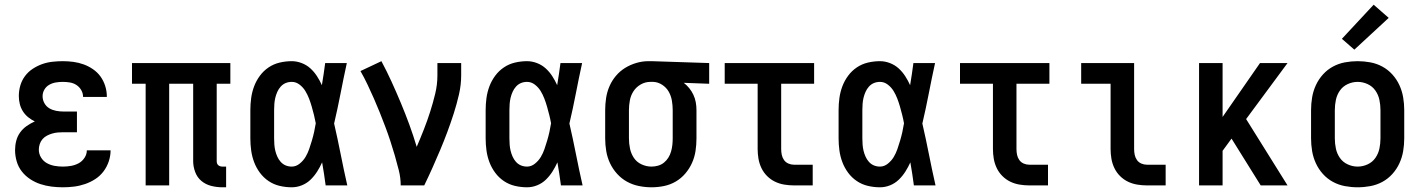

<svg xmlns="http://www.w3.org/2000/svg" viewBox="-20 -788 6040 816"><path d="M247 8Q223 8 199 5Q175 2 152 -5.5Q129 -13 108.5 -26.5Q88 -40 73 -59Q58 -78 51 -102Q44 -126 44 -150Q44 -170 49 -189.5Q54 -209 65.5 -225Q77 -241 93.5 -252.5Q110 -264 128 -272Q113 -279 99.5 -290Q86 -301 77 -315.5Q68 -330 64 -346.5Q60 -363 60 -380Q60 -403 66.5 -425Q73 -447 86.5 -465Q100 -483 119 -495.5Q138 -508 159 -515.5Q180 -523 202.5 -525.5Q225 -528 247 -528Q270 -528 292 -525Q314 -522 335 -514.5Q356 -507 375 -494Q394 -481 407 -463Q420 -445 427 -423Q434 -401 434 -379Q434 -378 434 -377.5Q434 -377 434 -376H333Q333 -376 333 -376.5Q333 -377 333 -377Q333 -392 325 -405.5Q317 -419 304.5 -427Q292 -435 277 -437.5Q262 -440 247 -440Q232 -440 217 -437.5Q202 -435 189 -427.5Q176 -420 168.5 -407Q161 -394 161 -379Q161 -363 169 -349Q177 -335 190 -327.5Q203 -320 218.5 -317Q234 -314 250 -314H307V-226H250Q238 -226 226 -225Q214 -224 202 -220.5Q190 -217 179.5 -211.5Q169 -206 161 -197Q153 -188 149 -176Q145 -164 145 -152Q145 -134 154.5 -118.5Q164 -103 179.5 -94.5Q195 -86 212.5 -83Q230 -80 247 -80Q265 -80 282 -83Q299 -86 314 -94Q329 -102 339 -117Q349 -132 349 -149Q349 -149 349 -149Q349 -149 349 -149H450Q450 -149 450 -149Q450 -149 450 -149Q450 -125 442 -101.5Q434 -78 419.5 -59Q405 -40 385 -27Q365 -14 342 -6Q319 2 295 5Q271 8 247 8Z M925 8Q901 8 877.5 2Q854 -4 836 -19Q818 -34 809.5 -57Q801 -80 801 -103V-432H699V0H599V-432H541V-520H959V-432H901V-103Q901 -98 902.5 -93.5Q904 -89 907.5 -86Q911 -83 915.5 -81.5Q920 -80 925 -80H941V8Z M1220 8Q1194 8 1168.5 2Q1143 -4 1121.5 -18.5Q1100 -33 1084.5 -54Q1069 -75 1060 -99Q1051 -123 1047.5 -148.5Q1044 -174 1044 -200V-320Q1044 -346 1047.5 -371.5Q1051 -397 1060 -421Q1069 -445 1084.5 -466Q1100 -487 1121.5 -501.5Q1143 -516 1168.5 -522Q1194 -528 1220 -528Q1241 -528 1262 -520Q1283 -512 1299 -497.5Q1315 -483 1327 -464.5Q1339 -446 1348 -426Q1352 -450 1355.5 -473.5Q1359 -497 1362 -520H1454Q1440 -456 1427.5 -391.5Q1415 -327 1400 -263Q1415 -198 1428 -132Q1441 -66 1456 0H1364Q1361 -25 1357 -49.5Q1353 -74 1349 -98Q1340 -78 1328 -59Q1316 -40 1300 -24.5Q1284 -9 1263 -0.5Q1242 8 1220 8ZM1220 -80Q1238 -80 1253.5 -92.5Q1269 -105 1278.5 -121Q1288 -137 1294 -154.5Q1300 -172 1305.5 -190.5Q1311 -209 1315 -227Q1319 -245 1322 -264Q1319 -281 1314.5 -299Q1310 -317 1305 -334.5Q1300 -352 1293.5 -369Q1287 -386 1277.5 -401.5Q1268 -417 1253 -428.5Q1238 -440 1220 -440Q1206 -440 1194 -435Q1182 -430 1173 -420Q1164 -410 1158.5 -397.5Q1153 -385 1150 -372.5Q1147 -360 1146 -346.5Q1145 -333 1145 -320V-200Q1145 -187 1146 -173.5Q1147 -160 1150 -147.5Q1153 -135 1158.5 -122.5Q1164 -110 1173 -100Q1182 -90 1194 -85Q1206 -80 1220 -80Z M1683 0Q1683 -32 1675 -64Q1667 -96 1658 -127Q1649 -158 1639 -188.5Q1629 -219 1617.5 -249.5Q1606 -280 1594 -310Q1582 -340 1569 -369.5Q1556 -399 1542 -428.5Q1528 -458 1512 -486L1601 -528Q1624 -485 1644.5 -440Q1665 -395 1684 -349.5Q1703 -304 1720 -257.5Q1737 -211 1751 -164Q1767 -201 1781.5 -238Q1796 -275 1808 -312.5Q1820 -350 1829.5 -389Q1839 -428 1839 -468V-520H1940V-468Q1940 -427 1930.5 -386Q1921 -345 1908.5 -306Q1896 -267 1881.5 -228Q1867 -189 1851 -151Q1835 -113 1818 -75Q1801 -37 1783 0Z M2220 8Q2194 8 2168.5 2Q2143 -4 2121.5 -18.5Q2100 -33 2084.5 -54Q2069 -75 2060 -99Q2051 -123 2047.5 -148.5Q2044 -174 2044 -200V-320Q2044 -346 2047.5 -371.5Q2051 -397 2060 -421Q2069 -445 2084.5 -466Q2100 -487 2121.5 -501.5Q2143 -516 2168.5 -522Q2194 -528 2220 -528Q2241 -528 2262 -520Q2283 -512 2299 -497.5Q2315 -483 2327 -464.5Q2339 -446 2348 -426Q2352 -450 2355.5 -473.5Q2359 -497 2362 -520H2454Q2440 -456 2427.5 -391.5Q2415 -327 2400 -263Q2415 -198 2428 -132Q2441 -66 2456 0H2364Q2361 -25 2357 -49.5Q2353 -74 2349 -98Q2340 -78 2328 -59Q2316 -40 2300 -24.5Q2284 -9 2263 -0.5Q2242 8 2220 8ZM2220 -80Q2238 -80 2253.5 -92.5Q2269 -105 2278.5 -121Q2288 -137 2294 -154.5Q2300 -172 2305.5 -190.5Q2311 -209 2315 -227Q2319 -245 2322 -264Q2319 -281 2314.5 -299Q2310 -317 2305 -334.5Q2300 -352 2293.5 -369Q2287 -386 2277.5 -401.5Q2268 -417 2253 -428.5Q2238 -440 2220 -440Q2206 -440 2194 -435Q2182 -430 2173 -420Q2164 -410 2158.5 -397.5Q2153 -385 2150 -372.5Q2147 -360 2146 -346.5Q2145 -333 2145 -320V-200Q2145 -187 2146 -173.5Q2147 -160 2150 -147.5Q2153 -135 2158.5 -122.5Q2164 -110 2173 -100Q2182 -90 2194 -85Q2206 -80 2220 -80Z M2749 8Q2722 8 2695 2.5Q2668 -3 2644.5 -16Q2621 -29 2602.5 -49.5Q2584 -70 2572.5 -94.5Q2561 -119 2556.5 -146Q2552 -173 2552 -200V-320Q2552 -346 2556 -372Q2560 -398 2570.5 -422Q2581 -446 2598 -466Q2615 -486 2637 -499.5Q2659 -513 2684.5 -520.5Q2710 -528 2736 -528Q2739 -528 2742.5 -528Q2746 -528 2750 -528L2994 -520V-432L2886 -436Q2899 -426 2909.5 -413Q2920 -400 2927 -385Q2934 -370 2937 -353.5Q2940 -337 2940 -320V-200Q2940 -173 2936 -146.5Q2932 -120 2921 -95.5Q2910 -71 2892.5 -50.5Q2875 -30 2852 -16.5Q2829 -3 2802.5 2.5Q2776 8 2749 8ZM2749 -80Q2763 -80 2777 -84Q2791 -88 2802 -97Q2813 -106 2820.5 -118Q2828 -130 2832 -144Q2836 -158 2837.5 -172Q2839 -186 2839 -200V-320Q2839 -340 2835.5 -360.5Q2832 -381 2822 -398.5Q2812 -416 2794.5 -427.5Q2777 -439 2757 -440H2750Q2748 -440 2746.5 -440Q2745 -440 2744 -440Q2722 -440 2703 -429Q2684 -418 2672.5 -400.5Q2661 -383 2657 -362Q2653 -341 2653 -320V-200Q2653 -178 2657.5 -156.5Q2662 -135 2674 -117Q2686 -99 2706.5 -89.5Q2727 -80 2749 -80Z M3354 0Q3334 0 3313 -3.5Q3292 -7 3273.5 -16Q3255 -25 3240 -40Q3225 -55 3216 -74Q3207 -93 3203.5 -113.5Q3200 -134 3200 -155V-432H3060V-520H3440V-432H3300V-155Q3300 -142 3302.5 -130Q3305 -118 3312 -108Q3319 -98 3330.5 -93Q3342 -88 3354 -88H3434V0Z M3720 8Q3694 8 3668.5 2Q3643 -4 3621.5 -18.5Q3600 -33 3584.5 -54Q3569 -75 3560 -99Q3551 -123 3547.5 -148.5Q3544 -174 3544 -200V-320Q3544 -346 3547.5 -371.5Q3551 -397 3560 -421Q3569 -445 3584.5 -466Q3600 -487 3621.5 -501.5Q3643 -516 3668.5 -522Q3694 -528 3720 -528Q3741 -528 3762 -520Q3783 -512 3799 -497.5Q3815 -483 3827 -464.5Q3839 -446 3848 -426Q3852 -450 3855.5 -473.5Q3859 -497 3862 -520H3954Q3940 -456 3927.5 -391.5Q3915 -327 3900 -263Q3915 -198 3928 -132Q3941 -66 3956 0H3864Q3861 -25 3857 -49.5Q3853 -74 3849 -98Q3840 -78 3828 -59Q3816 -40 3800 -24.5Q3784 -9 3763 -0.5Q3742 8 3720 8ZM3720 -80Q3738 -80 3753.5 -92.5Q3769 -105 3778.5 -121Q3788 -137 3794 -154.5Q3800 -172 3805.5 -190.5Q3811 -209 3815 -227Q3819 -245 3822 -264Q3819 -281 3814.5 -299Q3810 -317 3805 -334.5Q3800 -352 3793.5 -369Q3787 -386 3777.5 -401.5Q3768 -417 3753 -428.5Q3738 -440 3720 -440Q3706 -440 3694 -435Q3682 -430 3673 -420Q3664 -410 3658.5 -397.5Q3653 -385 3650 -372.5Q3647 -360 3646 -346.5Q3645 -333 3645 -320V-200Q3645 -187 3646 -173.5Q3647 -160 3650 -147.5Q3653 -135 3658.5 -122.5Q3664 -110 3673 -100Q3682 -90 3694 -85Q3706 -80 3720 -80Z M4354 0Q4334 0 4313 -3.5Q4292 -7 4273.5 -16Q4255 -25 4240 -40Q4225 -55 4216 -74Q4207 -93 4203.5 -113.5Q4200 -134 4200 -155V-432H4060V-520H4440V-432H4300V-155Q4300 -142 4302.5 -130Q4305 -118 4312 -108Q4319 -98 4330.5 -93Q4342 -88 4354 -88H4434V0Z M4854 0Q4834 0 4813 -3.5Q4792 -7 4773.5 -16Q4755 -25 4740 -40Q4725 -55 4716 -74Q4707 -93 4703.5 -113.5Q4700 -134 4700 -155V-432H4575V-520H4800V-155Q4800 -142 4802.5 -130Q4805 -118 4812 -108Q4819 -98 4830.5 -93Q4842 -88 4854 -88H4934V0Z M5076 0V-520H5176V-291L5335 -520H5452L5276 -282L5452 0H5338L5214 -199L5176 -147V0Z M5750 8Q5723 8 5696 3Q5669 -2 5645 -15Q5621 -28 5602.5 -48.5Q5584 -69 5572.5 -94Q5561 -119 5556.5 -146Q5552 -173 5552 -200V-320Q5552 -347 5556.5 -374Q5561 -401 5572.5 -426Q5584 -451 5602.5 -471.5Q5621 -492 5645 -505Q5669 -518 5696 -523Q5723 -528 5750 -528Q5777 -528 5804 -523Q5831 -518 5855 -505Q5879 -492 5897.5 -471.5Q5916 -451 5927.5 -426Q5939 -401 5943.5 -374Q5948 -347 5948 -320V-200Q5948 -173 5943.5 -146Q5939 -119 5927.5 -94Q5916 -69 5897.5 -48.5Q5879 -28 5855 -15Q5831 -2 5804 3Q5777 8 5750 8ZM5750 -80Q5772 -80 5792.5 -89.5Q5813 -99 5825.5 -117Q5838 -135 5842.5 -156.5Q5847 -178 5847 -200V-320Q5847 -342 5842.5 -363.5Q5838 -385 5825.5 -403Q5813 -421 5792.5 -430.5Q5772 -440 5750 -440Q5728 -440 5707.5 -430.5Q5687 -421 5674.5 -403Q5662 -385 5657.5 -363.5Q5653 -342 5653 -320V-200Q5653 -178 5657.5 -156.5Q5662 -135 5674.5 -117Q5687 -99 5707.5 -89.5Q5728 -80 5750 -80ZM5736 -577 5683 -623 5818 -768 5882 -712Z"/></svg>

Font: Iosevka SS04 Semibold
Style: Regular
Weight: 600
Monospace: yes
Designer: Belleve Invis
Foundry: Belleve Invis
Version: Version 19.0.0; ttfautohint (v1.8.4)